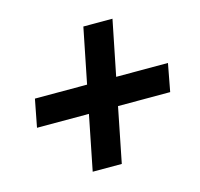

<svg xmlns="http://www.w3.org/2000/svg" viewBox="-79 -638 691 663"><g transform="rotate(-15 266.5 -306.5)"><path d="M213.4 -256.8H27.8L46.9 -356H233.4L272.9 -553.2H377L337.4 -356H522.5L503.9 -256.8H317.4L278.3 -60.5H174.3Z"/></g></svg>

Font: Reddit Sans Vanilla SemiBold
Style: Italic
Weight: 600
Italic angle: -11.25°
Designer: Stephen Hutchings
Version: Version 1.013